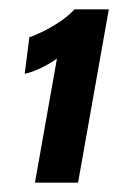

<svg xmlns="http://www.w3.org/2000/svg" viewBox="-20 -778 255 412"><path d="M55 -386 112 -707.5 138.5 -681Q110.5 -656 83.8 -640.5Q57 -625 33 -619.5L43 -698Q68.5 -707 96 -723.5Q123.5 -740 140 -758H213.5L147.5 -386Z"/></svg>

Font: Cabin
Style: Bold Italic
Weight: 700
Width: 4
Italic angle: -10°
Designer: Pablo Impallari
Foundry: Pablo Impallari. http://www.impallari.com Igino Marini. http://www.ikern.com
Version: Version 3.001